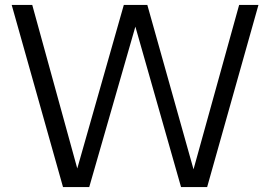

<svg xmlns="http://www.w3.org/2000/svg" viewBox="-20 -760 1098 780"><path d="M236 0 27.5 -740H111L304 -39H283.5L483 -740H578.5L775.5 -39H757L951.5 -740H1030L821.5 0H715.5L519.5 -688.5H540.5L342.5 0Z"/></svg>

Font: Encode Sans SC
Style: Regular
Weight: 400
Version: Version 3.002